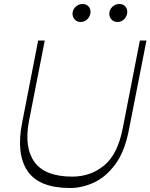

<svg xmlns="http://www.w3.org/2000/svg" viewBox="-20 -933 753 961"><path d="M331 8Q175 8 117.5 -77.5Q60 -163 91 -320L171 -730H204L125 -327Q100 -194 153 -121.5Q206 -49 342 -49Q434 -49 502 -105.5Q570 -162 595 -294L680 -730H713L625 -282Q604 -174 557 -110.5Q510 -47 450.5 -19.5Q391 8 331 8ZM384 -823Q365 -823 354 -835.5Q343 -848 343 -864Q343 -884 358 -898.5Q373 -913 393 -913Q411 -913 422 -902Q433 -891 433 -874Q433 -854 419 -838.5Q405 -823 384 -823ZM568 -823Q549 -823 538 -835.5Q527 -848 527 -864Q527 -884 542 -898.5Q557 -913 577 -913Q595 -913 606 -902Q617 -891 617 -874Q617 -854 603 -838.5Q589 -823 568 -823Z"/></svg>

Font: Savate ExtraLight
Style: Italic
Weight: 200
Italic angle: -11°
Designer: Max Esnée
Foundry: Plomb Type
Version: Version 2.000